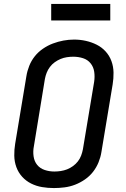

<svg xmlns="http://www.w3.org/2000/svg" viewBox="-20 -947 640 975"><path d="M254 8Q223 8 193.5 3Q164 -2 138 -15Q112 -28 92.5 -49.5Q73 -71 63 -98.5Q53 -126 52.5 -156.5Q52 -187 57 -217L114 -560Q118 -586 128.5 -612.5Q139 -639 156.5 -661Q174 -683 198 -699.5Q222 -716 248.5 -726Q275 -736 302 -741Q329 -746 356 -746Q387 -746 416 -739.5Q445 -733 471 -720Q497 -707 516.5 -685.5Q536 -664 546 -636.5Q556 -609 556.5 -578.5Q557 -548 552 -518L495 -175Q491 -149 480.5 -123Q470 -97 452.5 -74.5Q435 -52 411 -35.5Q387 -19 361 -9Q335 1 307.5 4.5Q280 8 254 8ZM256 -76Q272 -76 288.5 -78.5Q305 -81 320.5 -87Q336 -93 350.5 -103.5Q365 -114 375.5 -127.5Q386 -141 392 -157Q398 -173 401 -189L458 -531Q462 -557 458.5 -582Q455 -607 440 -625.5Q425 -644 401.5 -651.5Q378 -659 352 -659Q336 -659 319.5 -656.5Q303 -654 287.5 -647.5Q272 -641 258 -631Q244 -621 233.5 -607Q223 -593 217 -577.5Q211 -562 208 -546L152 -204Q147 -179 150.5 -153.5Q154 -128 168.5 -110Q183 -92 206.5 -84Q230 -76 256 -76ZM240 -843V-927H540V-843Z"/></svg>

Font: Iosevka Curly Medium Extended
Style: Italic
Weight: 500
Width: 7
Italic angle: -9°
Monospace: yes
Designer: Belleve Invis
Foundry: Belleve Invis
Version: Version 11.1.0; ttfautohint (v1.8.3)